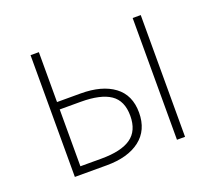

<svg xmlns="http://www.w3.org/2000/svg" viewBox="-95 -654 877 781"><g transform="rotate(-20 343.5 -263.5)"><path d="M105 0V-527H141V-311H243Q335 -311 387.5 -272Q440 -233 440 -157Q440 -81 387.5 -40.5Q335 0 243 0ZM141 -33H232Q318 -33 360 -62.5Q402 -92 402 -157Q402 -222 360 -250.5Q318 -279 232 -279H141ZM547 0V-527H582V0Z"/></g></svg>

Font: Source Han Sans SC ExtraLight
Style: Regular
Weight: 250
Designer: Ryoko NISHIZUKA 西塚涼子 (kana, bopomofo & ideographs); Paul D. Hunt (Latin, Greek & Cyrillic); Sandoll Communications 산돌커뮤니
Foundry: Adobe
Version: Version 2.004;hotconv 1.0.118;makeotfexe 2.5.65603